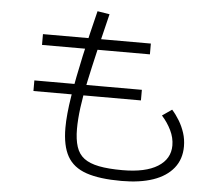

<svg xmlns="http://www.w3.org/2000/svg" viewBox="-57 -863 1113 975"><g transform="rotate(5 500.0 -375.0)"><path d="M773 -300 822 -334Q842 -312 859.5 -283Q877 -254 887.5 -221.5Q898 -189 898 -153Q898 -88 861.5 -42.5Q825 3 758 26Q691 49 597 49Q485 49 417.5 26Q350 3 320 -50.5Q290 -104 290 -195Q290 -262 305.5 -357.5Q321 -453 346 -566.5Q371 -680 401 -799L463 -789Q412 -585 380.5 -438Q349 -291 349 -195Q349 -141 361 -104Q373 -67 401 -46Q429 -25 477 -15.5Q525 -6 597 -6Q714 -6 776.5 -45Q839 -84 839 -153Q839 -192 820.5 -230Q802 -268 773 -300ZM685 -659V-604H135V-659ZM660 -421V-367H112V-421Z"/></g></svg>

Font: Murecho Thin Light
Style: Regular
Weight: 300
Version: Version 1.010